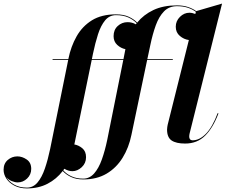

<svg xmlns="http://www.w3.org/2000/svg" viewBox="-214 -790 1258 1070"><path d="M79 -460H166.5L167 -461.5Q181 -531 212.8 -587.2Q244.5 -643.5 298.2 -676.8Q352 -710 432 -710Q474.5 -710 503.8 -696.5Q533 -683 550.5 -664Q586 -708 640.8 -734Q695.5 -760 772 -760Q807 -760 833.8 -751Q860.5 -742 879.5 -728L1023.5 -770L842.5 -45.5Q840.5 -37.5 840.5 -27.5Q840.5 -19.5 845.2 -13.8Q850 -8 859 -8Q898 -8 934 -45Q970 -82 999 -159.5L1003.5 -158Q973 -77.5 929 -33.8Q885 10 817.5 10Q767.5 10 742.2 -7.2Q717 -24.5 717 -68Q717 -73.5 718.2 -82Q719.5 -90.5 720.5 -95L838.5 -567Q811 -570.5 788.2 -589.8Q765.5 -609 765.5 -641Q765.5 -673 788.8 -696Q812 -719 841.5 -719Q857.5 -719 874.5 -712L877.5 -724Q859 -738 833 -746.8Q807 -755.5 772.5 -755.5Q728.5 -755.5 700.2 -726.8Q672 -698 654.2 -649Q636.5 -600 624 -540L607 -460H749V-455.5H606L518.5 -38.5Q504 33 469.2 89.2Q434.5 145.5 380 177.8Q325.5 210 250.5 210Q211 210 182.2 196.5Q153.5 183 135.5 163Q101 208 51 234Q1 260 -63.5 260Q-104 260 -133.2 244.8Q-162.5 229.5 -178.2 205.8Q-194 182 -194 156Q-194 121.5 -170.8 101.5Q-147.5 81.5 -117 81.5Q-90.5 81.5 -65.2 98.8Q-40 116 -40 151Q-40 183 -62.8 204.8Q-85.5 226.5 -115 226.5Q-130.5 226.5 -148.5 219.2Q-166.5 212 -178.5 197Q-165 221.5 -135.5 238.5Q-106 255.5 -64 255.5Q-29 255.5 -4.8 226.8Q19.5 198 36.2 149Q53 100 65.5 40L166 -455.5H79ZM304 -490 298 -460H474L484 -511.5Q484.5 -514 485 -516Q459.5 -521 439.2 -539.8Q419 -558.5 419 -588.5Q419 -624 442.2 -645.2Q465.5 -666.5 497 -666.5Q522 -666.5 543 -654.5Q545.5 -657.5 547.5 -660.5Q530 -679.5 501.5 -692.5Q473 -705.5 432.5 -705.5Q396 -705.5 372 -676.8Q348 -648 332.2 -599Q316.5 -550 304 -490ZM189.5 164Q167.5 164 144.5 150.5Q141.5 155 138.5 159Q155.5 179 183.5 192.2Q211.5 205.5 249.5 205.5Q285 205.5 310.5 176.8Q336 148 353.5 99Q371 50 383.5 -10L473 -455.5H297L201 11.5Q200.5 13.5 200 15Q224 19 244.8 36.2Q265.5 53.5 265.5 86Q265.5 119.5 241.5 141.8Q217.5 164 189.5 164Z"/></svg>

Font: Bodoni* 36pt
Style: Bold Italic
Weight: 700
Italic angle: -13°
Version: Version 2.3